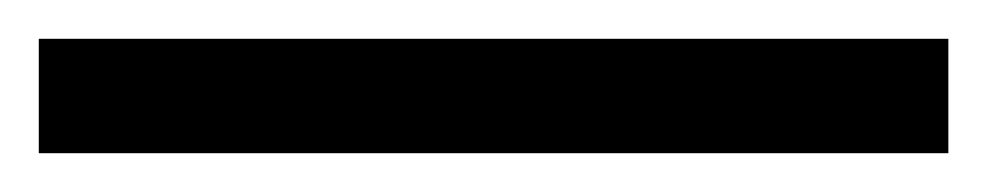

<svg xmlns="http://www.w3.org/2000/svg" viewBox="-25 63 509 99"><path d="M-5 142V83H464V142Z"/></svg>

Font: Noto Serif Yezidi
Style: Bold
Weight: 700
Designer: Dalton Maag Ltd
Foundry: Dalton Maag Ltd
Version: Version 1.001; ttfautohint (v1.8.4.7-5d5b)